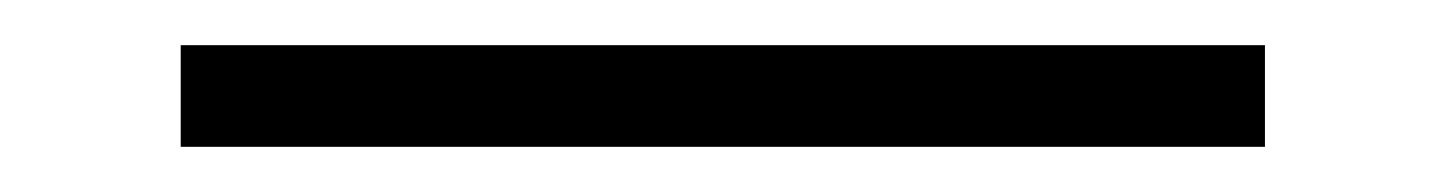

<svg xmlns="http://www.w3.org/2000/svg" viewBox="-20 5 640 85"><path d="M60 70V25H540V70Z"/></svg>

Font: Pitagon Sans Mono Thin
Style: Regular
Weight: 100
Monospace: yes
Designer: Travis Tran
Foundry: Pitagon
Version: Version 1.001; ttfautohint (v1.8.4.7-5d5b);gftools[0.9.26]